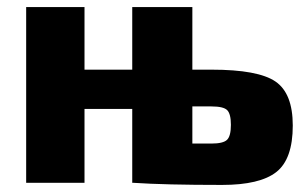

<svg xmlns="http://www.w3.org/2000/svg" viewBox="-20 -517 869 543"><path d="M524 -320H578Q710 -320 759 -286.5Q808 -253 808 -162Q808 -67 761.5 -30.5Q715 6 608 6Q446 6 357 0H354V-209H219V0H54V-497H219V-320H354V-497H524ZM524 -111H578Q611 -111 622 -121.5Q633 -132 633 -164Q633 -195 622.5 -205.5Q612 -216 578 -216H524Z"/></svg>

Font: Ezarion Extra Bold
Style: Regular
Weight: 800
Designer: Natanael Gama
Version: Version 1.001;PS 001.001;hotconv 1.0.70;makeotf.lib2.5.58329